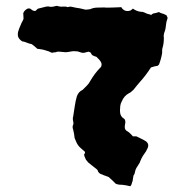

<svg xmlns="http://www.w3.org/2000/svg" viewBox="-20 -637 645 669"><path d="M564 -574Q559 -561 558 -547.5Q557 -534 552 -522Q551 -518 550.5 -514Q550 -510 551 -506Q551 -496 550 -487.5Q549 -479 546 -469Q545 -466 545 -462Q545 -458 545 -453Q542 -433 534 -412Q531 -410 530 -408Q517 -406 506 -402Q488 -374 468 -352Q462 -345 456.5 -338.5Q451 -332 445 -324Q441 -321 437.5 -317.5Q434 -314 429 -312Q412 -303 404 -283Q400 -276 399 -267.5Q398 -259 398 -251Q398 -231 413 -223Q414 -222 414 -221.5Q414 -221 415 -220Q418 -213 416 -205.5Q414 -198 415 -190Q417 -184 420 -182Q427 -178 432.5 -173Q438 -168 443 -162H455Q463 -158 471.5 -154Q480 -150 488 -145Q502 -135 493 -118Q492 -117 491 -114.5Q490 -112 489 -110Q483 -102 478 -94Q473 -86 469 -76Q468 -71 463 -64Q461 -60 458 -56Q455 -52 453 -47Q451 -42 450 -36Q449 -30 445 -25Q444 -21 443.5 -16Q443 -11 442 -6Q440 -2 439 3Q438 8 434 12Q427 10 420.5 9Q414 8 407 7Q402 7 396 6.5Q390 6 383 3Q378 -2 372 -8Q366 -14 359 -20Q355 -22 348.5 -24Q342 -26 336 -29Q323 -32 320 -44Q319 -45 318 -46.5Q317 -48 315 -49Q308 -54 301 -60Q294 -66 286 -72Q285 -75 282 -77.5Q279 -80 278 -84Q278 -84 275.5 -89.5Q273 -95 273 -99Q277 -103 276 -108Q272 -112 267 -116Q262 -120 258 -124Q251 -131 247 -139.5Q243 -148 240 -156Q239 -164 238 -171Q237 -178 235 -185Q231 -196 235 -202Q235 -204 235.5 -205.5Q236 -207 236 -208Q235 -214 234 -220Q233 -226 235 -231Q238 -249 240.5 -267Q243 -285 248 -302Q250 -307 253 -311.5Q256 -316 260 -319Q262 -321 264.5 -322Q267 -323 268 -324Q276 -332 283 -339Q290 -346 294 -354Q302 -368 311.5 -380.5Q321 -393 332 -404Q334 -408 334 -412.5Q334 -417 331 -422Q328 -427 324 -431Q320 -435 316 -439Q309 -441 304 -443.5Q299 -446 297 -452Q296 -454 293.5 -455Q291 -456 289 -457Q285 -456 280.5 -455Q276 -454 273 -453H266Q262 -454 258 -455.5Q254 -457 250 -458Q245 -458 240 -458.5Q235 -459 230 -458Q214 -455 208.5 -455Q203 -455 187 -457Q185 -457 181.5 -457Q178 -457 175 -455Q171 -455 168 -454.5Q165 -454 161 -453Q149 -459 137 -462Q131 -464 124.5 -465Q118 -466 110 -467Q105 -472 100.5 -475.5Q96 -479 91 -483Q81 -485 73 -488.5Q65 -492 57 -493Q44 -502 42.5 -512Q41 -522 45 -532Q47 -539 50 -545Q53 -551 55 -557Q57 -561 59 -564.5Q61 -568 62 -572Q62 -577 61.5 -582Q61 -587 61 -591Q63 -597 67.5 -601Q72 -605 76 -607Q84 -609 88.5 -604.5Q93 -600 99 -599Q104 -598 107 -602Q110 -606 113 -607Q128 -611 141 -614Q144 -614 146.5 -614.5Q149 -615 151 -614Q160 -612 170 -615Q174 -616 177 -616.5Q180 -617 184 -615Q192 -613 200.5 -614Q209 -615 216 -612Q224 -615 231 -613Q238 -611 245 -610Q252 -609 258 -608Q264 -607 271 -605Q276 -603 282 -603.5Q288 -604 294 -605Q305 -610 318 -610.5Q331 -611 343 -611Q352 -610 361 -610.5Q370 -611 379 -611Q386 -611 391 -611.5Q396 -612 402 -612Q404 -611 404.5 -609.5Q405 -608 406 -607Q418 -594 436 -601Q440 -605 443 -607Q457 -597 471 -596Q478 -596 483 -593.5Q488 -591 493 -589Q496 -588 499 -587.5Q502 -587 506 -585V-584Q509 -588 514 -590Q519 -591 524 -592Q529 -593 534 -595Q538 -592 545 -590Q550 -589 553.5 -587Q557 -585 561 -583Q561 -581 562.5 -578.5Q564 -576 564 -574ZM505 -584Q507 -584 507 -584Q507 -584 506.5 -584Q506 -584 506 -584ZM507 -583Q507 -583 507 -583Z"/></svg>

Font: Darumadrop One
Style: Regular
Weight: 400
Version: Version 1.000